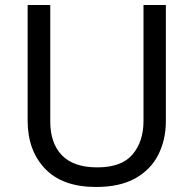

<svg xmlns="http://www.w3.org/2000/svg" viewBox="-20 -734 771 764"><path d="M640 -252Q640 -178 610 -118.5Q580 -59 518.5 -24.5Q457 10 362 10Q229 10 159.5 -62.5Q90 -135 90 -254V-714H180V-251Q180 -164 226.5 -116Q273 -68 367 -68Q464 -68 507.5 -119.5Q551 -171 551 -252V-714H640Z"/></svg>

Font: Noto Sans Syriac Eastern
Style: Regular
Weight: 400
Designer: Patrick Giasson and the Monotype Design Team
Foundry: Monotype Imaging Inc.
Version: Version 3.001; ttfautohint (v1.8.4.7-5d5b)